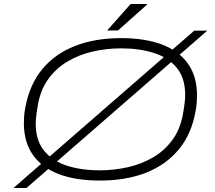

<svg xmlns="http://www.w3.org/2000/svg" viewBox="-20 -888 1071 957"><path d="M478 12Q358 12 273.5 -20Q189 -52 144 -116Q99 -180 99 -274Q99 -292 100.5 -311.5Q102 -331 106 -351Q127 -466 190.5 -543Q254 -620 354 -659Q454 -698 583 -698Q703 -698 787.5 -666Q872 -634 917 -570.5Q962 -507 962 -412Q962 -394 960.5 -374.5Q959 -355 955 -335Q935 -220 871 -143Q807 -66 707.5 -27Q608 12 478 12ZM477 -39Q548 -39 617 -54.5Q686 -70 744.5 -104.5Q803 -139 842.5 -195Q882 -251 894 -332Q897 -348 898.5 -360.5Q900 -373 901 -382Q902 -391 902.5 -399Q903 -407 903 -414Q903 -499 861 -550Q819 -601 747 -624Q675 -647 584 -647Q513 -647 444 -631.5Q375 -616 316.5 -581.5Q258 -547 218.5 -491Q179 -435 167 -354Q164 -338 162.5 -325.5Q161 -313 160 -304Q159 -295 158.5 -287Q158 -279 158 -272Q158 -188 200 -136.5Q242 -85 314 -62Q386 -39 477 -39ZM47 49 948 -735H1013L112 49ZM514 -736 631 -868H711L713 -865L568 -736Z"/></svg>

Font: Archivo Expanded Thin
Style: Italic
Weight: 250
Width: 7
Italic angle: -10°
Designer: Hector Gatti
Foundry: Omnibus-Type
Version: Version 2.001